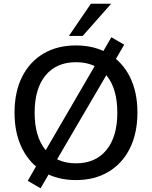

<svg xmlns="http://www.w3.org/2000/svg" viewBox="-20 -958 815 1031"><path d="M388 9Q287 9 213 -35.5Q139 -80 98.5 -161.5Q58 -243 58 -353Q58 -464 98.5 -545Q139 -626 213 -670Q287 -714 388 -714Q488 -714 562.5 -670Q637 -626 677.5 -545Q718 -464 718 -354Q718 -243 677.5 -161.5Q637 -80 562.5 -35.5Q488 9 388 9ZM388 -81Q493 -81 551.5 -152.5Q610 -224 610 -353Q610 -482 552 -553Q494 -624 388 -624Q283 -624 224.5 -553Q166 -482 166 -353Q166 -224 224.5 -152.5Q283 -81 388 -81ZM198 53 129 13 187 -88 217 -137 497 -618 520 -658 578 -758 647 -718 588 -617 559 -568 278 -88 256 -47ZM350 -765 468 -938H577L424 -765Z"/></svg>

Font: Nunito Sans SemiBold
Style: Regular
Weight: 600
Designer: Vernon Adams
Foundry: Vernon Adams
Version: Version 3.101; ttfautohint (v1.8.4.7-5d5b);gftools[0.9.27]